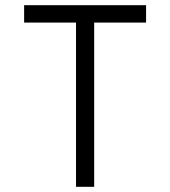

<svg xmlns="http://www.w3.org/2000/svg" viewBox="-20 -720 656 740"><path d="M273 0V-633H73V-700H543V-633H343V0Z"/></svg>

Font: Overpass Mono Light
Style: Regular
Weight: 300
Monospace: yes
Designer: Delve Withrington, Dave Bailey
Foundry: Delve Fonts LLC
Version: Version 4.000